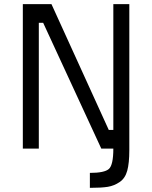

<svg xmlns="http://www.w3.org/2000/svg" viewBox="-20 -716 733 925"><path d="M90 0V-696H228L504 -90H526V-696H603V0V8Q603 70 593 106.5Q583 143 556.5 161Q530 179 499.5 184Q469 189 413 189V117Q483 117 504.5 98Q526 79 526 0H468L188 -606H167V0Z"/></svg>

Font: TitilliumText22L Rg
Style: Regular
Weight: 400
Designer: Campivisivi
Foundry: Campivisivi
Version: 1.000